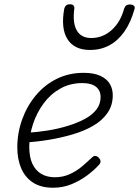

<svg xmlns="http://www.w3.org/2000/svg" viewBox="-20 -860 651 899"><path d="M229 19Q171 19 134 -5.5Q97 -30 79 -72.5Q61 -115 61 -170Q61 -237 83.5 -300Q106 -363 147 -412.5Q188 -462 245 -490.5Q302 -519 372 -519Q419 -519 449.5 -505Q480 -491 494 -467.5Q508 -444 508 -414Q508 -367 483.5 -331.5Q459 -296 417 -271.5Q375 -247 321 -231Q267 -215 209.5 -205.5Q152 -196 98 -193L108 -239Q155 -241 204 -249Q253 -257 297 -270.5Q341 -284 376 -302.5Q411 -321 431 -346.5Q451 -372 451 -405Q451 -437 429 -454Q407 -471 366 -471Q308 -471 262 -445Q216 -419 184 -375.5Q152 -332 134.5 -279Q117 -226 117 -172Q117 -125 131.5 -93.5Q146 -62 173 -46Q200 -30 237 -30Q275 -30 307.5 -45Q340 -60 365 -81.5Q390 -103 410 -122Q419 -131 427 -130Q435 -129 442 -122Q449 -115 450.5 -106.5Q452 -98 444 -89Q420 -62 386.5 -37.5Q353 -13 313.5 3Q274 19 229 19ZM402 -626Q328 -626 296 -676.5Q264 -727 281 -820Q284 -830 290 -835Q296 -840 307 -840Q319 -840 324 -834.5Q329 -829 328 -820Q319 -753 339.5 -717.5Q360 -682 407 -682Q461 -682 502.5 -719Q544 -756 561 -819Q565 -830 571 -834.5Q577 -839 588 -839Q600 -839 606.5 -833.5Q613 -828 610 -818Q592 -754 562 -711.5Q532 -669 491.5 -647.5Q451 -626 402 -626Z"/></svg>

Font: Playwrite CU ExtraLight
Style: Regular
Weight: 250
Designer: Veronika Burian, José Scaglione
Foundry: TypeTogether
Version: Version 1.002